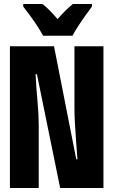

<svg xmlns="http://www.w3.org/2000/svg" viewBox="-20 -947 570 967"><path d="M30 0V-714H252L364 -145H370Q367 -186 363.5 -232.5Q360 -279 357.5 -323Q355 -367 355 -401V-714H501V0H283L166 -573H159Q164 -487 169.5 -428.5Q175 -370 175 -315V0ZM197 -767Q187 -786 169 -814Q151 -842 131 -869Q111 -896 97 -914V-927H194Q212 -913 230.5 -894Q249 -875 270 -851Q313 -900 347 -927H443V-914Q429 -895 410 -868.5Q391 -842 373.5 -815Q356 -788 345 -767Z"/></svg>

Font: Noto Sans Mono Condensed Black
Style: Regular
Weight: 900
Width: 3
Designer: Monotype Design Team
Foundry: Monotype Imaging Inc.
Version: Version 2.014